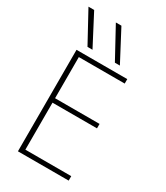

<svg xmlns="http://www.w3.org/2000/svg" viewBox="-240 -1098 1031 1196"><g transform="rotate(30 275.0 -500.0)"><path d="M148 -780 28 -1000H69L184 -780ZM345 -780 225 -1000H265L381 -780ZM98 0V-730H463V-698H133V-402H453V-370H133V-32H463V0Z"/></g></svg>

Font: M PLUS Code Latin SemiExpanded ExtraLight
Style: Regular
Weight: 250
Width: 6
Designer: Coji Morishita
Foundry: UNDERFOREST DESIGN
Version: Version 1.002; ttfautohint (v1.8.3)